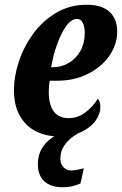

<svg xmlns="http://www.w3.org/2000/svg" viewBox="-20 -566 515 811"><path d="M226 10Q174 10 131.5 -11.5Q89 -33 64 -76.5Q39 -120 39 -186Q39 -243 59.5 -305.5Q80 -368 119.5 -422.5Q159 -477 216.5 -511.5Q274 -546 348 -546Q409 -546 442 -516.5Q475 -487 475 -433Q475 -378 442 -330.5Q409 -283 351.5 -254Q294 -225 222 -225H190Q188 -215 187 -203.5Q186 -192 186 -177Q186 -124 207 -95.5Q228 -67 270 -67Q310 -67 342.5 -92.5Q375 -118 393 -149Q404 -137 404 -113Q404 -86 384.5 -57.5Q365 -29 325.5 -9.5Q286 10 226 10ZM203 -282Q240 -282 271 -300.5Q302 -319 320 -351.5Q338 -384 338 -427Q338 -454 329.5 -470Q321 -486 305 -486Q281 -486 259 -455Q237 -424 220.5 -377Q204 -330 196 -282ZM245 225Q195 225 167.5 200Q140 175 140 128Q140 73 175 37Q210 1 265 -15H337Q318 -9 294 7Q270 23 252.5 47.5Q235 72 235 105Q235 126 248 140Q261 154 280 154Q292 154 305 151.5Q318 149 334 145L320 209Q284 225 245 225Z"/></svg>

Font: Noto Serif ExtraCondensed ExtraBold
Style: Italic
Weight: 800
Width: 2
Italic angle: -12°
Designer: Monotype Design Team
Foundry: Monotype Imaging Inc.
Version: Version 2.013